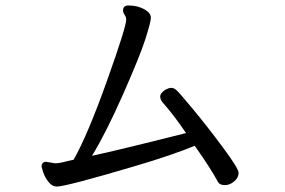

<svg xmlns="http://www.w3.org/2000/svg" viewBox="-20 -687 1040 701"><path d="M188 -5.9Q169.9 -5.9 156.5 -23.4Q143.1 -41 137.5 -58.6Q131.8 -76.2 131.8 -78.1Q131.8 -96.2 148.9 -96.2L181.2 -90.8Q197.3 -90.8 223.1 -98.1L249 -104Q299.8 -193.8 370.4 -391.4Q440.9 -588.9 440.9 -616.2Q440.9 -624 435.1 -632.6Q429.2 -641.1 429.2 -648.9Q429.2 -667 449.2 -667Q481.4 -667 506.1 -653.6Q530.8 -640.1 530.8 -622.1Q530.8 -606.9 511 -544.9Q491.2 -482.9 429.2 -342.5Q367.2 -202.1 315.9 -118.2Q414.1 -139.2 659.2 -201.2Q617.2 -263.2 578.1 -308.1Q564.9 -321.3 564.9 -334.2Q564.9 -347.2 583 -358.9Q588.9 -361.8 594 -364Q599.1 -366.2 606 -366.2Q613.8 -366.2 622.8 -359.1Q631.8 -352.1 683.3 -290Q734.9 -228 793 -149.9Q851.1 -71.8 851.1 -56.2Q851.1 -38.1 835 -24.7Q818.8 -11.2 801.8 -11.2Q782.7 -11.2 776.9 -21Q748 -74.2 690.9 -154.8Q613.8 -122.6 483.4 -83.7Q353 -44.9 278.6 -25.4Q204.1 -5.9 188 -5.9Z"/></svg>

Font: LXGW WenKai Screen R
Style: Regular
Weight: 400
Designer: Fontworks Inc.
Version: Version 1.235;May 31, 2022